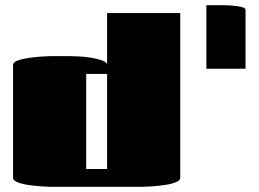

<svg xmlns="http://www.w3.org/2000/svg" viewBox="-20 -715 990 735"><path d="M770 -452V-695H845Q851 -695 869 -693.5Q887 -692 903.5 -688.5Q920 -685 920 -677V-452ZM390 -665H670V-34Q670 -24 652 -17Q634 -10 608.5 -6.5Q583 -3 560.5 -1.5Q538 0 530 0H170Q162 0 139.5 -1.5Q117 -3 91.5 -6.5Q66 -10 48 -17Q30 -24 30 -34V-466Q30 -477 48 -483.5Q66 -490 91.5 -493.5Q117 -497 139.5 -498.5Q162 -500 170 -500H251Q262 -500 282.5 -499Q303 -498 326 -494.5Q349 -491 367 -485Q385 -479 390 -470ZM310 -68H390V-432H310Z"/></svg>

Font: Gajraj One
Style: Regular
Weight: 400
Designer: Saurabh Sharma
Foundry: Saurabh Sharma
Version: Version 1.000